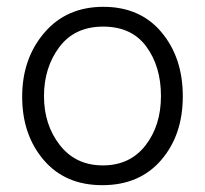

<svg xmlns="http://www.w3.org/2000/svg" viewBox="-20 -534 601 563"><path d="M282.5 -456Q199 -456 154 -396Q109 -336 109 -252Q109 -168 155.5 -108.5Q202 -49 281.5 -49Q361 -49 406.5 -107.5Q452 -166 452 -252.5Q452 -339 409 -397.5Q366 -456 282.5 -456ZM283 -514Q391 -514 453.5 -439.5Q516 -365 516 -251.5Q516 -138 452.5 -64.5Q389 9 280 9Q171 9 108 -65Q45 -139 45 -250.5Q45 -362 110 -438Q175 -514 283 -514Z"/></svg>

Font: Hind Colombo Light
Style: Regular
Weight: 300
Designer: Jyotish Sonowal, Aditi Pimprikar
Foundry: Indian Type Foundry
Version: Version 1.000;PS 1.0;hotconv 1.0.86;makeotf.lib2.5.63406; tt